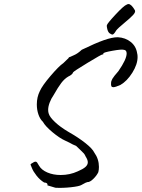

<svg xmlns="http://www.w3.org/2000/svg" viewBox="-20 -878 700 949"><path d="M214 38 215 35Q215 25 198 24Q177 11 160.5 -10Q144 -31 138 -47Q131 -63 131 -64Q131 -67 134.5 -69Q138 -71 143 -74Q149 -79 156 -79Q160 -79 163.5 -74.5Q167 -70 173 -59Q185 -38 214 -25.5Q243 -13 280 -13Q325 -13 364 -31Q390 -42 402 -52.5Q414 -63 414 -76Q414 -88 403 -105Q400 -113 394.5 -119.5Q389 -126 379 -135Q373 -140 356 -157Q340 -163 323 -173L302 -183Q275 -195 239.5 -224.5Q204 -254 192 -276Q178 -289 170 -312Q162 -335 162 -362Q162 -398 177 -428Q189 -455 230 -503Q271 -551 293 -566L319 -591Q320 -595 322 -595.5Q324 -596 325 -596Q328 -598 346 -605.5Q364 -613 384 -632Q452 -665 493.5 -679.5Q535 -694 562 -694Q600 -692 626.5 -670.5Q653 -649 658 -614Q660 -608 660 -596Q660 -560 634 -518.5Q608 -477 575 -458Q550 -447 540 -447Q533 -447 530.5 -452Q528 -457 529 -468Q529 -477 535.5 -488.5Q542 -500 565 -526Q606 -585 606 -614Q606 -631 591 -632Q580 -635 535.5 -627Q491 -619 491 -614Q491 -613 490.5 -610.5Q490 -608 487 -609Q483 -610 413 -567.5Q343 -525 341 -520Q340 -515 333.5 -509.5Q327 -504 318 -500Q299 -489 283 -468Q267 -447 245 -408Q233 -391 225.5 -371Q218 -351 218 -335Q218 -324 221 -316Q226 -299 252 -274.5Q278 -250 317 -227Q368 -198 402.5 -170.5Q437 -143 446 -124Q469 -92 469 -53Q469 -39 466 -27Q458 -10 441 6.5Q424 23 412 22Q402 25 395 29.5Q388 34 383 36Q372 43 330.5 47.5Q289 52 254 50ZM508 -753Q510 -762 551 -806Q592 -850 606 -855Q611 -858 615 -858Q629 -858 647 -827Q651 -818 637.5 -803.5Q624 -789 596 -766Q562 -738 554 -727Q549 -718 544 -712.5Q539 -707 535 -707Q532 -707 521 -714Q514 -720 510.5 -733.5Q507 -747 508 -753Z"/></svg>

Font: Caveat
Style: Regular
Weight: 400
Designer: Pablo Impallari
Foundry: Pablo Impallari
Version: Version 1.500; ttfautohint (v1.6)